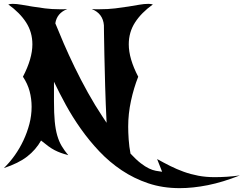

<svg xmlns="http://www.w3.org/2000/svg" viewBox="-31 -767 1264 996"><path d="M522 -130Q517 -229 514.5 -320Q512 -411 510.5 -481Q509 -551 508.5 -593Q508 -635 508 -636Q503 -697 445 -720Q455 -719 464.5 -719Q474 -719 484 -719Q529 -719 566.5 -723.5Q604 -728 635 -733Q666 -738 691.5 -742.5Q717 -747 739 -747Q751 -747 762 -744Q702 -701 669.5 -650.5Q637 -600 637 -537Q637 -463 686 -369Q663 -311 648.5 -244Q634 -177 634 -110Q634 -81 636.5 -43.5Q639 -6 646 30Q676 62 699.5 80Q723 98 742 107Q761 116 777.5 119Q794 122 810 124L784 58Q818 77 852 94Q886 111 922 124Q958 137 997.5 144.5Q1037 152 1082 152Q1112 152 1144.5 150Q1177 148 1213 143Q1125 178 1047.5 193.5Q970 209 901 209Q813 209 738.5 184Q664 159 600.5 116.5Q537 74 484.5 18.5Q432 -37 388.5 -98.5Q345 -160 310.5 -223Q276 -286 249 -343V-241Q249 -179 253 -137Q257 -95 266 -64Q275 -33 289 -9.5Q303 14 323 38Q301 32 284.5 26Q268 20 252.5 12Q237 4 220.5 -8Q204 -20 182 -38Q155 10 110 45Q65 80 -11 105Q19 76 45 39.5Q71 3 90.5 -38.5Q110 -80 121.5 -124Q133 -168 133 -213Q133 -255 122.5 -294Q112 -333 88 -369Q137 -463 137 -537Q137 -600 104.5 -650.5Q72 -701 12 -744Q22 -747 35 -747Q55 -747 80.5 -742.5Q106 -738 136.5 -733Q167 -728 202.5 -723.5Q238 -719 279 -719Q289 -719 298.5 -719Q308 -719 318 -720Q264 -699 256 -646Q274 -601 299.5 -542Q325 -483 356.5 -418Q388 -353 425 -286.5Q462 -220 502 -160Z"/></svg>

Font: New Rocker
Style: Regular
Weight: 400
Designer: Pablo Impallari, Brenda Gallo, Rodrigo Fuenzalida
Foundry: Pablo Impallari, Brenda Gallo, Rodrigo Fuenzalida
Version: Version 1.000; ttfautohint (v0.93) -l 8 -r 50 -G 200 -x 14 -